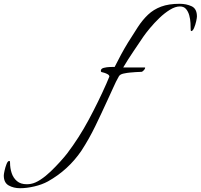

<svg xmlns="http://www.w3.org/2000/svg" viewBox="-411 -709 1059 1013"><path d="M-305 284Q-339 284 -365 269.5Q-391 255 -391 217Q-391 210 -387 191.5Q-383 173 -376.5 156.5Q-370 140 -362 140Q-359 140 -358.5 144Q-358 148 -358 150Q-358 178 -349.5 204Q-341 230 -321.5 246.5Q-302 263 -270 263Q-264 263 -258.5 262.5Q-253 262 -248 261Q-225 257 -197.5 239Q-170 221 -143.5 195.5Q-117 170 -94 144.5Q-71 119 -57 101Q6 18 57 -77Q108 -172 150 -267L166 -305Q166 -312 157.5 -317Q149 -322 139 -325Q129 -328 124 -329Q121 -331 121 -335Q121 -347 136.5 -351Q152 -355 169.5 -355.5Q187 -356 194 -356Q210 -388 227.5 -420.5Q245 -453 264 -484Q292 -529 316.5 -566.5Q341 -604 370 -631.5Q399 -659 439 -674Q479 -689 537 -689Q572 -689 600 -676Q628 -663 628 -622Q628 -615 624 -596.5Q620 -578 613 -561.5Q606 -545 598 -545Q595 -545 595 -554Q595 -567 594 -587.5Q593 -608 587.5 -628Q582 -648 570.5 -661.5Q559 -675 538 -675Q514 -675 485.5 -657.5Q457 -640 430 -614Q403 -588 380.5 -561Q358 -534 345 -515Q318 -475 291 -435Q264 -395 239 -353H352Q355 -353 355 -351Q355 -346 347.5 -338Q340 -330 335 -330Q319 -330 303.5 -328.5Q288 -327 273 -326Q261 -325 241.5 -321Q222 -317 216 -306Q201 -280 185 -243.5Q169 -207 155 -178Q124 -110 91.5 -43Q59 24 18 87Q-51 188 -158 248Q-189 265 -229.5 274.5Q-270 284 -305 284Z"/></svg>

Font: My Soul
Style: Regular
Weight: 400
Designer: Robert E. Leuschke
Foundry: Robert E. Leuschke
Version: Version 1.010; ttfautohint (v1.8.4.7-5d5b)